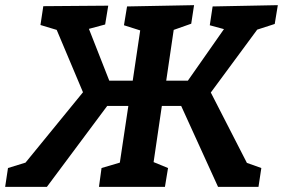

<svg xmlns="http://www.w3.org/2000/svg" viewBox="-46 -725 1098 745"><path d="M1020 -632 952 -610 772 -366 912 -93 968 -73 957 0H800L657 -314H582L550 -96L606 -73L594 0H338L348 -73L419 -94L452 -314H370L136 0H-26L-15 -73L53 -94L276 -367L174 -609L111 -628L122 -701L374 -703L362 -630L299 -613L378 -412H469L498 -607L435 -627L447 -700L707 -705L696 -633L628 -609L599 -412H683L823 -612L768 -627L779 -700L1032 -705Z"/></svg>

Font: Bitter Pro
Style: Bold Italic
Weight: 700
Italic angle: -9°
Designer: Sol Matas, and Bitter project Authors
Foundry: Sol Matas
Version: Version 1.010